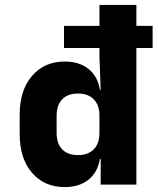

<svg xmlns="http://www.w3.org/2000/svg" viewBox="-20 -750 640 780"><path d="M600 -645V-555H534V0H389V-105H386Q377 -50 339.5 -20Q302 10 243 10Q160 10 110 -48Q60 -106 60 -205V-285Q60 -383 110 -441.5Q160 -500 243 -500Q302 -500 339.5 -470Q377 -440 386 -385H389L384 -520V-555H240V-645H384V-730H534V-645ZM384 -210V-280Q384 -323 361 -346.5Q338 -370 297 -370Q255 -370 232.5 -346.5Q210 -323 210 -280V-210Q210 -167 232.5 -143.5Q255 -120 297 -120Q338 -120 361 -143.5Q384 -167 384 -210Z"/></svg>

Font: JetBrains Mono Extra Bold
Style: Regular
Weight: 800
Monospace: yes
Designer: Philipp Nurullin, Konstantin Bulenkov
Foundry: JetBrains
Version: 2.002